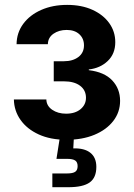

<svg xmlns="http://www.w3.org/2000/svg" viewBox="-20 -573 555 797"><path d="M255.9 7.3Q189.5 7.3 140.9 -14.9Q92.3 -37.1 65.4 -75Q38.6 -112.8 37.6 -160.2H172.4Q172.9 -133.8 196.5 -117.4Q220.2 -101.1 254.4 -101.1Q292 -101.1 314.5 -119.9Q336.9 -138.7 336.9 -167Q336.9 -198.7 312.5 -217Q288.1 -235.4 245.1 -235.4H203.1V-318.8H245.1Q282.2 -318.8 305.4 -336.4Q328.6 -354 328.6 -384.8Q328.6 -413.1 309.3 -430.9Q290 -448.7 256.8 -448.7Q224.6 -448.7 201.9 -432.9Q179.2 -417 178.7 -389.6H48.8Q49.3 -437 76.4 -473.9Q103.5 -510.7 150.9 -531.7Q198.2 -552.7 258.8 -552.7Q318.8 -552.7 363.8 -532.2Q408.7 -511.7 433.6 -476.8Q458.5 -441.9 458.5 -397.9Q458.5 -349.6 427.2 -319.8Q396 -290 348.6 -284.7V-281.7Q413.1 -273.9 445.8 -239.3Q478.5 -204.6 478.5 -154.3Q478.5 -107.4 450.2 -70.8Q421.9 -34.2 371.8 -13.4Q321.8 7.3 255.9 7.3ZM197.3 204.1V147H258.3Q282.2 147 292.2 140.1Q302.2 133.3 302.2 116.7Q302.2 100.1 292.2 93.3Q282.2 86.4 258.3 86.4H214.4L231.4 -21.5H286.6V0L284.2 43Q330.6 41.5 355.2 61.3Q379.9 81.1 379.9 119.6Q379.9 164.6 352.3 184.3Q324.7 204.1 263.7 204.1Z"/></svg>

Font: Inter Cardless
Style: Bold
Weight: 700
Designer: Rasmus Andersson
Foundry: rsms
Version: Version 4.001;git-9221beed3